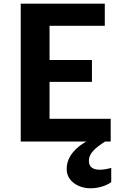

<svg xmlns="http://www.w3.org/2000/svg" viewBox="-20 -763 652 1035"><path d="M91.8 0H445.3C393.6 28.3 335.4 81.1 339.8 154.3C342.8 216.3 405.8 252 467.3 252C508.3 252 551.3 239.7 579.6 218.8V142.1C559.1 147.9 537.6 151.9 518.6 151.9C485.8 151.9 460.9 140.6 459.5 108.9C456.1 63 497.1 32.2 546.4 0H576.7V-122.6H247.1V-321.8H475.6V-439.5H247.1V-624H544.9V-743.2H91.8Z"/></svg>

Font: Merriweather Sans
Style: Bold
Weight: 700
Designer: Eben Sorkin ( eben@eyebytes.com )
Foundry: Eben Sorkin
Version: Version 1.003